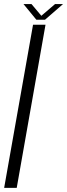

<svg xmlns="http://www.w3.org/2000/svg" viewBox="-25 -904 324 924"><path d="M-5 0 134 -785H194L55.5 0ZM150 -809 88 -884.5H126.5L174 -828L240 -884.5H278.5L191.5 -809Z"/></svg>

Font: Anybody Light
Style: Italic
Weight: 300
Italic angle: -10°
Designer: Tyler Finck
Foundry: Etcetera Type Company
Version: Version 1.010; ttfautohint (v1.8.3) -l 8 -r 50 -G 200 -x 14 